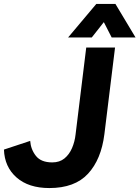

<svg xmlns="http://www.w3.org/2000/svg" viewBox="-27 -941 707 973"><path d="M223 12Q118 12 57 -41.5Q-4 -95 -7 -183L126 -227Q129 -184 155 -151Q181 -118 238 -118Q275 -118 299.5 -138Q324 -158 338 -190.5Q352 -223 356 -260L410 -700H556L502 -261Q486 -133 419 -60.5Q352 12 223 12ZM318 -751 461 -921H558L660 -751H539L472 -882H541L438 -751Z"/></svg>

Font: Inclusive Sans
Style: Italic
Weight: 400
Italic angle: -7°
Designer: Olivia King
Foundry: Olivia King
Version: Version 2.004